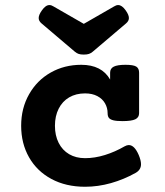

<svg xmlns="http://www.w3.org/2000/svg" viewBox="-20 -713 640 744"><path d="M519 -431.2V-274.4Q519 -257.8 504.2 -250.7Q489.3 -243.7 454.6 -243.7Q431.6 -243.7 419.2 -246.8Q406.7 -250 401.9 -256.3Q397 -262.7 397 -274.4Q397 -294.9 387 -312.5Q377 -330.1 357.2 -340.6Q337.4 -351.1 309.6 -351.1Q274.4 -351.1 248 -335.7Q221.7 -320.3 207.3 -291.7Q192.9 -263.2 192.9 -225.6Q192.9 -188 207.3 -159.4Q221.7 -130.9 248 -115.5Q274.4 -100.1 309.6 -100.1Q347.2 -100.1 386.5 -112.3Q425.8 -124.5 462.9 -146Q471.7 -150.9 479 -150.9Q501 -150.9 517.6 -112.3Q526.4 -91.3 526.4 -76.7Q526.4 -54.7 505.4 -43Q460 -17.6 409.9 -3.4Q359.9 10.7 309.6 10.7Q235.4 10.7 179.2 -19.5Q123 -49.8 92.5 -103.5Q62 -157.2 62 -225.6Q62 -293.9 92.8 -347.9Q123.5 -401.9 176.5 -431.9Q229.5 -461.9 294.9 -461.9Q374 -461.9 406.7 -404.8V-431.2Q406.7 -447.8 420.9 -454.8Q435.1 -461.9 466.3 -461.9Q496.6 -461.9 507.8 -455.1Q519 -448.2 519 -431.2ZM270 -512.7 140.6 -622.6Q129.9 -631.8 129.9 -643.1Q129.9 -655.3 142.1 -672.4Q156.7 -693.4 171.4 -693.4Q179.2 -693.4 187.5 -688L304.7 -620.6L421.9 -688Q430.2 -693.4 438 -693.4Q452.6 -693.4 467.3 -672.4Q479.5 -655.3 479.5 -643.1Q479.5 -631.8 468.8 -622.6L339.4 -512.7Q332.5 -506.8 325 -504.2Q317.4 -501.5 304.7 -501.5Q292 -501.5 284.4 -504.2Q276.9 -506.8 270 -512.7Z"/></svg>

Font: Courier Prime
Style: Bold
Weight: 700
Designer: Alan Dague-Greene, Quote-Unquote Apps
Foundry: Quote-Unquote Apps
Version: Version 3.018